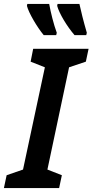

<svg xmlns="http://www.w3.org/2000/svg" viewBox="-63 -964 474 984"><path d="M319 -784H379L382 -796C364 -858 352 -907 344 -944H232L230 -934C240 -896 280 -829 319 -784ZM161 -784H225L228 -796C212 -839 197 -900 189 -944H77L75 -934C84 -898 127 -825 161 -784ZM-43 0H240L254 -66L180 -95L291 -619L377 -648L391 -714H107L94 -648L167 -619L55 -95L-29 -66Z"/></svg>

Font: Noto Sans ExtraCondensed
Style: Bold Italic
Weight: 700
Width: 2
Italic angle: -12°
Designer: Monotype Design Team
Foundry: Monotype Imaging Inc.
Version: Version 2.013